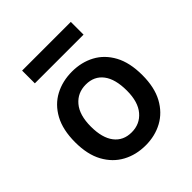

<svg xmlns="http://www.w3.org/2000/svg" viewBox="-189 -798 938 938"><g transform="rotate(-45 280.0 -329.0)"><path d="M281.5 13.5Q215.5 13.5 162.8 -15Q110 -43.5 79 -100Q48 -156.5 48 -241Q48 -327 79 -383.8Q110 -440.5 162.8 -468.5Q215.5 -496.5 281.5 -496.5Q346.5 -496.5 398.8 -468.5Q451 -440.5 481.8 -383.8Q512.5 -327 512.5 -241Q512.5 -156.5 481.8 -100Q451 -43.5 398.8 -15Q346.5 13.5 281.5 13.5ZM278 -80Q335 -80 370.2 -121.5Q405.5 -163 405.5 -241Q405.5 -320.5 373.8 -362.2Q342 -404 284.5 -404Q227 -404 191.8 -362.2Q156.5 -320.5 156.5 -241Q156.5 -163 188.5 -121.5Q220.5 -80 278 -80ZM112.5 -672H449V-584H112.5Z"/></g></svg>

Font: Karla SemiBold
Style: Regular
Weight: 600
Designer: Jonathan Pinhorn
Version: Version 2.004; ttfautohint (v1.8.4.7-5d5b);gftools[0.9.33]